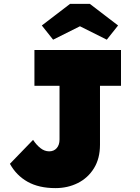

<svg xmlns="http://www.w3.org/2000/svg" viewBox="-20 -957 722 987"><path d="M265 10Q180 10 122 -22.5Q64 -55 31 -115L150 -238Q167 -212 188 -195.5Q209 -179 233 -179Q257 -179 271.5 -195.5Q286 -212 286 -240V-516H157V-700H602V-516H494V-213Q494 -142 463 -92Q432 -42 380 -16Q328 10 265 10ZM253 -753 195 -826 340 -937H442L587 -826L529 -753L391 -822Z"/></svg>

Font: Lexend Black
Style: Regular
Weight: 900
Designer: Bonnie Shaver-Troup, Thomas Jockin
Foundry: Lexend
Version: Version 1.007; ttfautohint (v1.8.3)